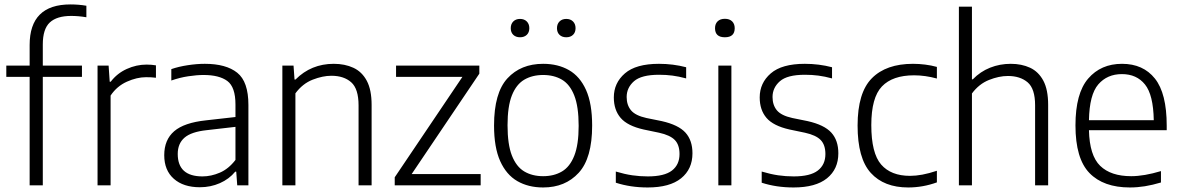

<svg xmlns="http://www.w3.org/2000/svg" viewBox="-20 -838 5336 868"><path d="M114 0V-490.5H8.5V-541.5H114V-634.5Q114 -818 298.5 -818Q336 -818 370.5 -812V-760Q334.5 -766 302 -766Q237 -766 205.2 -736.5Q173.5 -707 173.5 -637V-541.5H350.5V-490.5H173.5V0Z M421 0V-541.5H471L476 -468.5H480.5Q509.5 -506.5 553 -526.2Q596.5 -546 642.5 -546Q665.5 -546 685 -542.5V-486.5Q674 -488 663.2 -488.5Q652.5 -489 640 -489Q599 -489 553.8 -468.8Q508.5 -448.5 480 -406V0Z M883.5 8.5Q809 8.5 765.8 -29.8Q722.5 -68 722.5 -136.5Q722.5 -206 767.5 -244.8Q812.5 -283.5 911.5 -294L1044.5 -309V-365.5Q1044.5 -444.5 1007.8 -471.8Q971 -499 900.5 -499Q869.5 -499 831.2 -493.2Q793 -487.5 754.5 -474V-525.5Q787.5 -537 828.5 -543.2Q869.5 -549.5 906 -549.5Q1002 -549.5 1052.5 -509.2Q1103 -469 1103 -363.5V0H1052.5L1048 -62H1043.5Q1016 -28.5 974 -10Q932 8.5 883.5 8.5ZM783.5 -142Q783.5 -40.5 895.5 -40.5Q934.5 -40.5 974 -57.5Q1013.5 -74.5 1044.5 -115V-264.5L914 -249.5Q844.5 -242 814 -215.5Q783.5 -189 783.5 -142Z M1256.5 0V-541.5H1307L1311.5 -478.5H1316Q1386.5 -549.5 1489 -549.5Q1539 -549.5 1577.8 -531.5Q1616.5 -513.5 1638.2 -472.8Q1660 -432 1660 -363.5V0H1601V-361.5Q1601 -436.5 1567.8 -466Q1534.5 -495.5 1478 -495.5Q1439 -495.5 1393.5 -477.8Q1348 -460 1315.5 -416V0Z M1764.5 0V-36.5L2070.5 -490.5H1770.5V-541.5H2147V-505L1841 -51H2153V0Z M2435.5 9.5Q2368.5 9.5 2318.8 -19.2Q2269 -48 2241.2 -109.8Q2213.5 -171.5 2213.5 -270.5Q2213.5 -418 2274 -483.8Q2334.5 -549.5 2435.5 -549.5Q2502.5 -549.5 2552.2 -521Q2602 -492.5 2629.5 -431Q2657 -369.5 2657 -270.5Q2657 -123 2596.2 -56.8Q2535.5 9.5 2435.5 9.5ZM2435.5 -41.5Q2484.5 -41.5 2520.5 -62.8Q2556.5 -84 2576.2 -134Q2596 -184 2596 -269Q2596 -356 2576.2 -406.2Q2556.5 -456.5 2520.5 -477.8Q2484.5 -499 2435.5 -499Q2386.5 -499 2350.2 -477.8Q2314 -456.5 2294.2 -406.8Q2274.5 -357 2274.5 -272Q2274.5 -185 2294.2 -134.8Q2314 -84.5 2350 -63Q2386 -41.5 2435.5 -41.5ZM2540 -669.5Q2521 -669.5 2509.5 -680.5Q2498 -691.5 2498 -710.5Q2498 -729.5 2509.5 -741Q2521 -752.5 2540 -752.5Q2559 -752.5 2570.5 -741Q2582 -729.5 2582 -710.5Q2582 -691.5 2570.5 -680.5Q2559 -669.5 2540 -669.5ZM2331 -669.5Q2312 -669.5 2300.5 -680.5Q2289 -691.5 2289 -710.5Q2289 -729.5 2300.5 -741Q2312 -752.5 2331 -752.5Q2350 -752.5 2361.5 -741Q2373 -729.5 2373 -710.5Q2373 -691.5 2361.5 -680.5Q2350 -669.5 2331 -669.5Z M2908 9.5Q2830 9.5 2764 -12V-62.5Q2804 -50.5 2838.5 -45.5Q2873 -40.5 2908.5 -40.5Q2983.5 -40.5 3017.8 -67Q3052 -93.5 3052 -141.5Q3052 -183 3030.8 -205Q3009.5 -227 2959.5 -238L2890 -252.5Q2816.5 -269 2785.8 -305Q2755 -341 2755 -397.5Q2755 -463 2805 -506.2Q2855 -549.5 2959 -549.5Q3023 -549.5 3082 -534V-483.5Q3049 -492.5 3020.2 -496.2Q2991.5 -500 2959.5 -500Q2879.5 -500 2846.2 -470.8Q2813 -441.5 2813 -399.5Q2813 -363 2832.8 -339.2Q2852.5 -315.5 2902.5 -304.5L2971.5 -290.5Q3047 -273.5 3078.8 -238.5Q3110.5 -203.5 3110.5 -145Q3110.5 -73.5 3059.2 -32Q3008 9.5 2908 9.5Z M3227.5 0V-541.5H3286.5V0ZM3257 -669.5Q3212.5 -669.5 3212.5 -710.5Q3212.5 -730 3224.2 -741.5Q3236 -753 3257 -753Q3278 -753 3289.8 -741.5Q3301.5 -730 3301.5 -710.5Q3301.5 -669.5 3257 -669.5Z M3567.5 9.5Q3489.5 9.5 3423.5 -12V-62.5Q3463.5 -50.5 3498 -45.5Q3532.5 -40.5 3568 -40.5Q3643 -40.5 3677.2 -67Q3711.5 -93.5 3711.5 -141.5Q3711.5 -183 3690.2 -205Q3669 -227 3619 -238L3549.5 -252.5Q3476 -269 3445.2 -305Q3414.5 -341 3414.5 -397.5Q3414.5 -463 3464.5 -506.2Q3514.5 -549.5 3618.5 -549.5Q3682.5 -549.5 3741.5 -534V-483.5Q3708.5 -492.5 3679.8 -496.2Q3651 -500 3619 -500Q3539 -500 3505.8 -470.8Q3472.5 -441.5 3472.5 -399.5Q3472.5 -363 3492.2 -339.2Q3512 -315.5 3562 -304.5L3631 -290.5Q3706.5 -273.5 3738.2 -238.5Q3770 -203.5 3770 -145Q3770 -73.5 3718.8 -32Q3667.5 9.5 3567.5 9.5Z M4086 9.5Q3976.5 9.5 3916.8 -56.2Q3857 -122 3857 -270.5Q3857 -419 3921.5 -484.2Q3986 -549.5 4107.5 -549.5Q4134.5 -549.5 4162.5 -546Q4190.5 -542.5 4215.5 -535.5V-483Q4162.5 -497.5 4112.5 -497.5Q4015 -497.5 3967 -447.2Q3919 -397 3919 -272.5Q3919 -145.5 3963.5 -94.2Q4008 -43 4094 -43Q4120 -43 4149.8 -48.5Q4179.5 -54 4215.5 -66V-13.5Q4152 9.5 4086 9.5Z M4315 0V-808H4374V-479.5H4378Q4412 -514.5 4456 -532Q4500 -549.5 4549.5 -549.5Q4598.5 -549.5 4636.8 -531.8Q4675 -514 4696.8 -473.2Q4718.5 -432.5 4718.5 -364V0H4659.5V-362Q4659.5 -437 4625.8 -465.8Q4592 -494.5 4536.5 -494.5Q4496 -494.5 4451 -476.5Q4406 -458.5 4374 -415.5V0Z M5088 9.5Q4968.5 9.5 4905.2 -55.8Q4842 -121 4842 -271Q4842 -416 4899.5 -482.8Q4957 -549.5 5052.5 -549.5Q5148 -549.5 5201.2 -482.8Q5254.5 -416 5254.5 -270V-249.5H4903Q4905.5 -135 4953.8 -88.2Q5002 -41.5 5094 -41.5Q5152 -41.5 5228.5 -64.5V-13Q5190 -1.5 5155.8 4Q5121.5 9.5 5088 9.5ZM5052 -503Q4985.5 -503 4945.2 -456.5Q4905 -410 4903 -294.5H5196Q5194 -409.5 5156.2 -456.2Q5118.5 -503 5052 -503Z"/></svg>

Font: Encode Sans Lt
Style: Regular
Weight: 300
Designer: Multiple Designers
Foundry: Impallari Type
Version: Version 3.002; ttfautohint (v1.8.3) -l 8 -r 50 -G 200 -x 14 